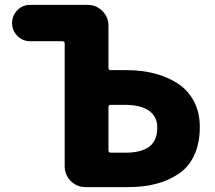

<svg xmlns="http://www.w3.org/2000/svg" viewBox="-20 -764 877 784"><path d="M329.1 0Q293.9 0 269 -24.9Q244.1 -49.8 244.1 -85V-585.9Q244.1 -595.7 234.4 -595.7H102.5Q72.3 -595.7 50.8 -617.7Q29.3 -639.6 29.3 -669.9Q29.3 -700.2 50.8 -722.2Q72.3 -744.1 102.5 -744.1H337.9Q373 -744.1 397.9 -719.2Q422.9 -694.3 422.9 -659.2V-487.3Q422.9 -477.5 432.6 -477.5H497.1Q558.6 -477.5 611.3 -463.9Q664.1 -450.2 706.1 -422.9Q748 -395.5 772 -350.1Q795.9 -304.7 795.9 -246.1Q795.9 -179.7 773.4 -130.9Q751 -82 709.5 -54.2Q668 -26.4 617.2 -13.2Q566.4 0 502.9 0ZM422.9 -150.4Q422.9 -140.6 432.6 -140.6H493.2Q556.6 -140.6 589.4 -165Q622.1 -189.5 622.1 -243.2Q622.1 -288.1 588.4 -312Q554.7 -335.9 488.3 -335.9H432.6Q422.9 -335.9 422.9 -326.2Z"/></svg>

Font: Gen Jyuu GothicX Heavy
Style: Bold
Weight: 900
Designer: [Source Han Sans]
Ryoko NISHIZUKA  (kana & ideographs); Paul D. Hunt (Latin, Greek & Cyrillic); Wenlong ZHANG  (bopomofo
Version: Version 1.002.20150607